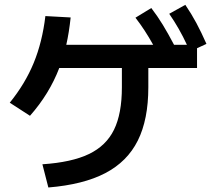

<svg xmlns="http://www.w3.org/2000/svg" viewBox="-20 -790 904 816"><path d="M498 -418.9V-501H231.9Q189.5 -390.6 107.4 -297.9L21.5 -353.5Q86.9 -434.1 123.3 -522.7Q159.7 -611.3 172.9 -721.7L280.3 -715.8Q273.4 -650.9 261.7 -599.6H630.9Q596.2 -662.6 555.7 -714.8L623 -755.9Q648.9 -722.2 671.6 -685.1Q694.3 -647.9 719.7 -599.6H774.4Q742.2 -669.4 699.2 -731.4L767.6 -769.5Q793.5 -731.4 814.7 -691.9Q835.9 -652.3 857.4 -603.5L817.4 -585V-501H610.4V-418.9Q610.4 -282.2 565.7 -192.6Q521 -103 427.5 -54.2Q334 -5.4 185.5 6.8L160.2 -91.8Q284.7 -100.1 357.9 -135.3Q431.2 -170.4 464.6 -238.8Q498 -307.1 498 -418.9Z"/></svg>

Font: Pretendard GOV SemiBold
Style: Regular
Weight: 600
Designer: Base glyphs from Inter by Rasmus Andersson; Hangeul glyphs from Noto Sans CJK(Source Han Sans) by Jang Soo-young and Kan
Foundry: Kil Hyung-jin
Version: Version 1.309